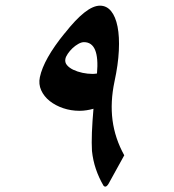

<svg xmlns="http://www.w3.org/2000/svg" viewBox="-20 -681 626 691"><path d="M313.5 -415Q319.8 -415 329.1 -416.5Q338.9 -529.3 282.2 -529.3Q272.9 -529.3 261.7 -522.9Q250.5 -516.6 240.7 -507.3Q231 -498 223.9 -487.5Q216.8 -477.1 215.3 -468.8Q212.9 -456.5 220.9 -446.8Q229 -437 243.7 -429.9Q258.3 -422.9 276.9 -418.9Q295.4 -415 313.5 -415ZM370.6 -19.5Q364.3 -9.3 358.9 -9.3Q355.5 -9.3 352.5 -12.7Q335.4 -42 325 -73Q314.5 -104 311 -137.7Q310.1 -150.9 310.1 -168Q310.1 -185.1 310.8 -204.6Q311.5 -224.1 313 -245.6Q314.5 -267.1 316.4 -289.6Q304.2 -286.1 291.5 -284.2Q278.8 -282.2 266.1 -282.2Q235.4 -282.2 207.3 -291.7Q179.2 -301.3 158.7 -317.6Q138.2 -334 128.2 -356.2Q118.2 -378.4 123.5 -403.3Q137.2 -468.3 212.4 -561V-560.5Q251.5 -610.4 283.2 -635.5Q314.9 -660.6 339.8 -660.6Q363.8 -660.6 379.9 -640.9Q396 -621.1 403.1 -585Q410.2 -548.8 407.7 -498.8Q405.3 -448.7 392.1 -387.7Q376.5 -314 385 -248.3Q393.6 -182.6 427.2 -122.1Z"/></svg>

Font: XB Zar
Style: Italic
Weight: 400
Italic angle: -12°
Designer: Behnam
Foundry: Irmug
Version: Version 8.005 2009